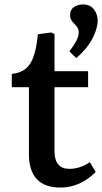

<svg xmlns="http://www.w3.org/2000/svg" viewBox="-20 -829 459 863"><path d="M252 14Q110 14 110 -137V-437H33V-497Q90 -502 116 -543.5Q142 -585 150 -675L210 -683L225 -676V-509H376V-437H225V-150Q225 -70 292 -70Q339 -70 384 -100L410 -56Q378 -23 337.5 -4.5Q297 14 252 14ZM323 -568 292 -598Q313 -626 323.5 -646Q334 -666 334 -685Q334 -703 316 -720Q305 -731 300 -739.5Q295 -748 295 -760Q295 -786 313 -797.5Q331 -809 352 -809Q386 -809 402.5 -786.5Q419 -764 419 -737Q419 -701 395 -655Q371 -609 323 -568Z"/></svg>

Font: Literata Medium
Style: Regular
Weight: 500
Designer: Latin by Veronika Burian and Jose Scaglione. Greek by Irene Vlachou. Cyrillic by Vera Evstafieva.
Foundry: TypeTogether
Version: Version 3.103; ttfautohint (v1.8.4.7-5d5b);gftools[0.9.29]